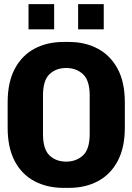

<svg xmlns="http://www.w3.org/2000/svg" viewBox="-20 -899 640 929"><path d="M287 10Q208 10 146.5 -22.5Q85 -55 51 -120Q17 -185 17 -281V-404Q17 -501 51.5 -566Q86 -631 147 -663.5Q208 -696 287 -696H314Q393 -696 454 -663Q515 -630 549.5 -565.5Q584 -501 584 -404V-281Q584 -185 549.5 -120Q515 -55 454 -22.5Q393 10 314 10ZM300 -117Q349 -117 381.5 -147Q414 -177 414 -251V-437Q414 -510 381.5 -540Q349 -570 300 -570Q251 -570 219.5 -540Q188 -510 188 -437V-251Q188 -177 219.5 -147Q251 -117 300 -117ZM118 -757V-879H242V-757ZM358 -757V-879H482V-757Z"/></svg>

Font: Chivo Mono
Style: Bold
Weight: 700
Monospace: yes
Designer: Hector Gatti
Foundry: Omnibus-Type
Version: Version 1.008; ttfautohint (v1.8.4.7-5d5b)